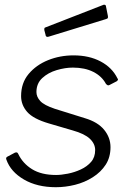

<svg xmlns="http://www.w3.org/2000/svg" viewBox="-20 -771 547 801"><path d="M213 10Q135 10 80 -22Q25 -54 7 -104Q3 -113 10 -117L42 -134Q47 -136 50.5 -135Q54 -134 56 -129Q75 -89 114 -65Q153 -41 214 -41Q235 -41 263 -46.5Q291 -52 317 -64Q343 -76 360 -95.5Q377 -115 377 -145Q377 -171 355 -192Q333 -213 283 -227L184 -256Q119 -275 93.5 -304Q68 -333 68 -370Q68 -425 99.5 -462.5Q131 -500 180.5 -520Q230 -540 287 -540Q352 -540 400 -514.5Q448 -489 470 -444Q473 -441 472 -438Q471 -435 467 -432L436 -416Q432 -414 429 -415.5Q426 -417 422 -421Q405 -453 369.5 -471Q334 -489 284 -489Q252 -489 216.5 -478.5Q181 -468 156.5 -445.5Q132 -423 132 -387Q132 -367 148 -349.5Q164 -332 209 -317L334 -278Q388 -262 414.5 -229.5Q441 -197 441 -157Q441 -115 421 -84Q401 -53 367 -31.5Q333 -10 293 0Q253 10 213 10ZM422 -745 430 -705Q431 -700 430 -696.5Q429 -693 421 -691L183 -618Q177 -616 173.5 -618.5Q170 -621 170 -626L165 -645Q164 -655 168 -656L412 -751Q415 -752 418.5 -750.5Q422 -749 422 -745Z"/></svg>

Font: Libre Franklin Light
Style: Italic
Weight: 300
Italic angle: -8°
Designer: Pablo Impallari, Rodrigo Fuenzalida, Nhung Nguyen
Foundry: Impallari Type
Version: Version 3.000